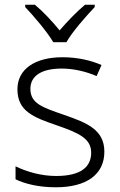

<svg xmlns="http://www.w3.org/2000/svg" viewBox="-20 -785 509 815"><path d="M206 -606H262C286 -649 345 -716 382 -755V-765H341C305 -735 265 -693 233 -656C203 -693 164 -735 128 -765H87V-755C124 -716 181 -649 206 -606ZM423 -141C423 -235 348 -264 253 -297C161 -329 109 -345 109 -408C109 -464 158 -494 242 -494C295 -494 349 -480 390 -462L411 -509C365 -529 309 -542 245 -542C129 -542 54 -492 54 -406C54 -313 122 -287 221 -253C317 -220 367 -196 367 -137C367 -76 323 -38 218 -38C155 -38 93 -56 46 -79V-24C85 -5 143 10 217 10C348 10 423 -45 423 -141Z"/></svg>

Font: Noto Sans Meetei Mayek Light
Style: Regular
Weight: 300
Designer: Monotype Design Team and Neelakash Kshetrimayum
Foundry: Monotype Imaging Inc.
Version: Version 2.002